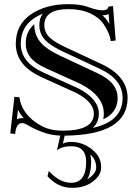

<svg xmlns="http://www.w3.org/2000/svg" viewBox="-20 -640 661 921"><path d="M592 -170.7V-170.2Q592 7.8 290.3 10.7L281.5 48.8Q297.6 40.8 322 40.8Q384 40.8 432.9 86.9Q465.3 117.7 465.3 163.1Q465.3 205.1 416.3 237.3Q380.1 261 325 261Q258.1 261 207.8 205.3L214.1 180.2Q265.9 236.8 320.6 236.8Q393.3 236.8 393.3 137Q393.3 61.5 322.5 61.5Q277.1 61.5 253.2 81.1L269 10.5Q231.4 9 199.7 -1Q151.4 -16.4 114.3 -39.1Q97.2 -49.6 85.2 -49.6Q57.6 -49.6 52.7 2.4L29.3 0L49.1 -175.8L73 -173.3Q85 -88.1 177.2 -36.9Q220 -13.2 281.5 -13.2Q430.2 -13.2 430.2 -95Q430.2 -150.6 345.2 -194.6L179.9 -269.5Q116.5 -298.3 85.9 -338.6Q55.9 -378.2 55.7 -430.2Q55.7 -521.2 127.7 -570.8Q199.5 -620.1 308.6 -620.1Q366.5 -620.1 405.5 -605.5Q445.3 -590.6 471.9 -590.6Q497.3 -590.6 500.5 -608.4L522 -610.8L534.9 -445.6L511 -443.1Q507.8 -478.5 475.8 -525.9Q455.6 -555.9 412.5 -576Q369.4 -596.2 308.6 -596.2Q192.6 -596.2 192.6 -519.3Q192.6 -480.7 224.6 -454.6Q247.1 -435.8 291.3 -414.8L467 -332.8Q591.8 -274.2 592 -170.7ZM475.3 -68.1Q478 -81.1 478 -95Q478 -137.5 449.7 -173.3Q421.4 -209.2 366.2 -237.5L199.7 -313Q147.2 -336.7 124 -367.4Q103.5 -394.5 103.5 -430.2V-430.7Q103.5 -489.7 144.8 -523.9V-519.3Q144.8 -458 194.3 -417.5Q222.4 -394.5 270.8 -371.6L446.8 -289.3Q499 -264.9 522.2 -234.6Q544.2 -206.1 544.2 -170.7V-170.4Q544.2 -148.4 537.6 -130.4Q531.2 -112.8 517.6 -97.4Q503.7 -82 480 -70.3ZM424.6 -26.4Q462.9 -34.9 490.7 -48.8Q518.6 -62.7 535.4 -81.4Q552.2 -100.1 560.2 -122.1Q568.1 -144 568.1 -170.7Q568.1 -214.1 541.3 -249.1Q514.4 -284.2 456.8 -311L281 -393.1Q235.4 -414.8 209.5 -436Q168.7 -469.2 168.7 -519.3Q168.7 -551.8 184.8 -574.5Q161.4 -564.9 141.4 -551Q79.6 -508.5 79.6 -430.2Q79.6 -386.5 105 -353Q131.8 -317.6 189.7 -291.3L355.7 -216.1Q454.1 -165 454.1 -95Q454.1 -52.2 424.6 -26.4ZM61 -67.1Q68.6 -71.5 76.2 -72.8Q85.7 -74 93.5 -72.8Q76.9 -92 66.2 -114ZM504.6 -525.1 501 -572.8Q494.6 -569.6 486.6 -567.9Q486.1 -567.9 471.9 -566.7H471.4Q485.8 -554 495.6 -539.3Q500.5 -532 504.6 -525.1ZM397.9 220.5Q400.6 219 403.1 217.3Q441.4 192.1 441.4 163.1Q441.4 127.9 416.5 104.2L413.1 101.3Q417.2 117.2 417.2 137Q417.2 162.4 412.8 182.7Q408.4 203.1 400.6 216.3Z"/></svg>

Font: itsadzokeS01
Style: Regular
Weight: 600
Width: 6
Version: Version 0.46